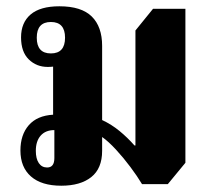

<svg xmlns="http://www.w3.org/2000/svg" viewBox="-20 -580 672 611"><path d="M175 11Q112 11 78.5 -18.5Q45 -48 45 -101Q45 -151 71.5 -181.5Q98 -212 149 -215V-368Q141 -367 132 -367Q96 -367 71.5 -391Q47 -415 47 -461Q47 -508 77.5 -534Q108 -560 169 -560Q239 -560 272 -527.5Q305 -495 305 -434V-198Q335 -184 360.5 -163Q386 -142 408 -117H411V-483L467 -552H570V-62L514 6H432Q417 -19 395 -48.5Q373 -78 349 -104Q325 -130 305 -144V-100Q305 -44 270.5 -16.5Q236 11 175 11ZM142 -410Q187 -410 187 -460Q187 -510 142 -510Q97 -510 97 -460Q97 -410 142 -410ZM130 -47Q153 -47 153 -77V-166Q125 -166 109.5 -148.5Q94 -131 94 -100Q94 -75 103.5 -61Q113 -47 130 -47Z"/></svg>

Font: Noto Serif Thai SemiCondensed ExtraBold
Style: Regular
Weight: 800
Width: 4
Designer: Monotype Design Team
Foundry: Monotype Imaging Inc.
Version: Version 2.002; ttfautohint (v1.8.4.7-5d5b)